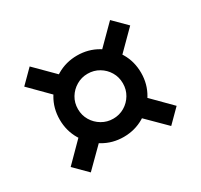

<svg xmlns="http://www.w3.org/2000/svg" viewBox="-113 -729 826 790"><g transform="rotate(-30 300.0 -333.5)"><path d="M300 -139.7Q247 -139.7 203 -165.7Q159 -191.7 132.8 -235.7Q106.7 -279.7 106.7 -333Q106.7 -387 132.8 -430.7Q159 -474.3 203 -500.3Q247 -526.3 300 -526.3Q353.3 -526.3 397.2 -500.3Q441 -474.3 467.2 -430.7Q493.3 -387 493.3 -333Q493.3 -279.7 467.2 -235.7Q441 -191.7 397.2 -165.7Q353.3 -139.7 300 -139.7ZM300 -226.3Q329.7 -226.3 353.8 -240.7Q378 -255 392.3 -279.2Q406.7 -303.3 406.7 -333Q406.7 -363 392.3 -387Q378 -411 353.8 -425.3Q329.7 -439.7 300 -439.7Q271 -439.7 246.7 -425.3Q222.3 -411 207.8 -387Q193.3 -363 193.3 -333Q193.3 -303.3 207.8 -279.2Q222.3 -255 246.7 -240.7Q271 -226.3 300 -226.3ZM175 -396.3 48.3 -524 109 -584.7 236.7 -457ZM421 -273.7 551.7 -142 491 -81.3 359.3 -212ZM363.3 -457 491 -584.7 551.7 -524 424 -396.3ZM240.7 -212 109 -81.3 48.3 -142 179 -273.7Z"/></g></svg>

Font: Epunda Slab Light
Style: Regular
Weight: 300
Designer: Simon Atzbach
Foundry: typofactur
Version: Version 1.102